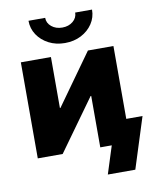

<svg xmlns="http://www.w3.org/2000/svg" viewBox="-98 -837 866 1068"><g transform="rotate(-10 335.0 -303.5)"><path d="M578.1 0H408.2V-290.5H404.8L195.8 0H55.2V-542.5H225.1V-254.4H228L434.1 -542.5H578.1ZM316.4 -605.5Q265.6 -605.5 225.1 -626.5Q184.6 -647.5 160.9 -683.1Q137.2 -718.8 137.2 -762.7H231.4Q231.4 -732.9 255.9 -712.9Q280.3 -692.9 316.4 -692.9Q352.5 -692.9 376.7 -712.9Q400.9 -732.9 400.9 -762.7H496.1Q496.1 -718.8 472.4 -683.1Q448.7 -647.5 408.2 -626.5Q367.7 -605.5 316.4 -605.5ZM423.3 156.2 473.1 0H430.2V-130.9H669.9L578.6 156.2Z"/></g></svg>

Font: Inter 16pt ExtraBold
Style: Regular
Weight: 800
Version: Version 4.001;git-66647c0bb